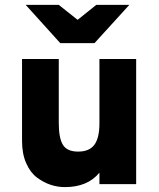

<svg xmlns="http://www.w3.org/2000/svg" viewBox="-20 -752 651 784"><path d="M366 -576H226L85 -732H220L297 -671L373 -732H508ZM386 0V-47Q338 12 245 12Q215 12 186.5 2.5Q158 -7 131 -27Q104 -47 87 -85.5Q70 -124 70 -176V-511H220V-250Q220 -188 237 -160.5Q254 -133 299 -133Q345 -133 365.5 -161Q386 -189 386 -248V-511H536V0Z"/></svg>

Font: Overpass Heavy
Style: Regular
Weight: 900
Designer: Delve Withrington, Thomas Jockin
Foundry: Delve Fonts
Version: Version 3.000;DELV;Overpass